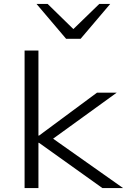

<svg xmlns="http://www.w3.org/2000/svg" viewBox="-20 -964 651 984"><path d="M106 0V-705H177V-269H180L477 -489H578L227 -235V-271L611 0H505L180 -232H177V0ZM319 -765 167 -944H224L356 -815L489 -944H545L393 -765Z"/></svg>

Font: Nunito Sans 10pt Expanded Light
Style: Regular
Weight: 300
Width: 7
Designer: Vernon Adams
Foundry: Vernon Adams
Version: Version 3.101;gftools[0.9.27]